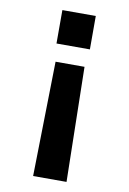

<svg xmlns="http://www.w3.org/2000/svg" viewBox="-85 -598 570 849"><g transform="rotate(10 200.0 -173.5)"><path d="M275 -396V-546H125V-396ZM275 199 265 -316H135L125 199Z"/></g></svg>

Font: Plus Jakarta Sans ExtraBold
Style: Regular
Weight: 800
Designer: Gumpita Rahayu
Foundry: Tokotype
Version: Version 2.071;gftools[0.9.30]